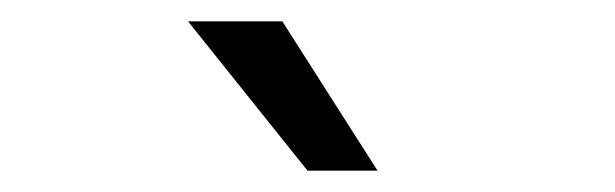

<svg xmlns="http://www.w3.org/2000/svg" viewBox="-20 -735 583 182"><path d="M271.5 -573.2 158.2 -714.8H247.6L337.9 -573.2Z"/></svg>

Font: Varta Medium
Style: Regular
Weight: 500
Designer: Joana Correia, Viktoriya Grabowska, Eben Sorkin
Foundry: Sorkin Type Co.
Version: Version 1.004